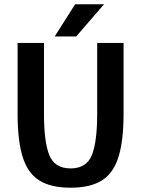

<svg xmlns="http://www.w3.org/2000/svg" viewBox="-20 -867 658 895"><path d="M556 -336Q556 -212 532.5 -136Q509 -60 455 -26Q401 8 309 8Q217 8 163 -26Q109 -60 85.5 -136Q62 -212 62 -336V-667H185V-336Q185 -205 210 -143.5Q235 -82 309 -82Q383 -82 408 -143.5Q433 -205 433 -336V-667H556ZM465 -847 335 -697H235L330 -847Z"/></svg>

Font: Epunda Sans SemiBold
Style: Regular
Weight: 600
Designer: Simon Atzbach
Foundry: typofactur
Version: Version 2.204; ttfautohint (v1.8.4.7-5d5b)